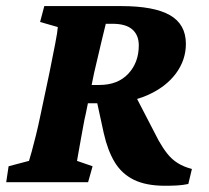

<svg xmlns="http://www.w3.org/2000/svg" viewBox="-28 -593 681 625"><path d="M-7.8 0 0 -51.8 66.4 -69.3Q69.3 -78.1 75.2 -99.6Q81.1 -121.1 88.9 -152.3Q96.7 -183.6 104.5 -221.7L132.8 -355.5Q144.5 -414.1 151.9 -451.7Q159.2 -489.3 160.2 -504.9L102.5 -521.5L116.2 -573.2H366.2Q473.6 -573.2 525.4 -543.5Q577.1 -513.7 577.1 -450.2Q577.1 -397.5 544.4 -353.5Q511.7 -309.6 452.1 -283.2Q392.6 -256.8 309.6 -256.8H237.3L251 -316.4H294.9Q355.5 -316.4 389.6 -353Q423.8 -389.6 423.8 -445.3Q423.8 -478.5 402.8 -497.1Q381.8 -515.6 337.9 -515.6H316.4Q315.4 -511.7 311.5 -495.6Q307.6 -479.5 301.8 -455.6Q295.9 -431.6 290 -405.3Q284.2 -378.9 278.3 -355.5L251 -221.7Q247.1 -206.1 243.2 -183.6Q239.3 -161.1 234.9 -138.2Q230.5 -115.2 227.5 -96.7Q224.6 -78.1 222.7 -69.3L273.4 -51.8L258.8 0ZM509.8 11.7Q447.3 11.7 407.7 -7.8Q368.2 -27.3 345.2 -65.4Q322.3 -103.5 309.6 -160.2L285.2 -272.5L403.3 -299.8L488.3 -135.7Q502 -111.3 516.6 -92.8Q531.2 -74.2 550.8 -62Q570.3 -49.8 596.7 -43L585 5.9Q566.4 9.8 548.3 10.7Q530.3 11.7 509.8 11.7Z"/></svg>

Font: Crimson Pro ExtraBold
Style: Italic
Weight: 800
Italic angle: -12°
Designer: Jacques Le Bailly
Foundry: Baron von Fonthausen
Version: Version 1.003